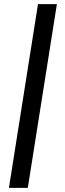

<svg xmlns="http://www.w3.org/2000/svg" viewBox="-20 -725 311 925"><path d="M23 180 163 -705H254L114 180Z"/></svg>

Font: Nunito Sans 12pt Medium
Style: Italic
Weight: 500
Italic angle: -9°
Designer: Vernon Adams
Foundry: Vernon Adams
Version: Version 3.101;gftools[0.9.27]